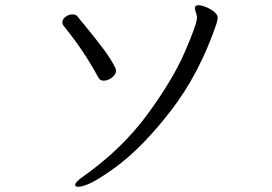

<svg xmlns="http://www.w3.org/2000/svg" viewBox="-20 -697 1040 733"><path d="M376 -389Q362 -389 356 -400Q300 -504 224 -597Q218 -605 218 -612Q218 -624 230.5 -633Q243 -642 257 -642Q270 -642 276 -634Q280 -629 285 -622.5Q290 -616 298 -607Q341 -555 373 -512.5Q405 -470 421 -436Q423 -430 423 -427Q423 -413 407.5 -401Q392 -389 376 -389ZM296 -22Q446 -128 543 -260.5Q640 -393 686 -499.5Q732 -606 732 -629Q732 -638 728 -649.5Q724 -661 724 -665Q724 -672 727.5 -674.5Q731 -677 738 -677Q749 -677 766.5 -670Q784 -663 797.5 -652Q811 -641 811 -629Q811 -622 806 -605Q742 -417 634 -276.5Q526 -136 423 -60Q320 16 279 16Q267 16 267 9Q267 -2 296 -22Z"/></svg>

Font: Iansui 0.93
Style: Regular
Weight: 400
Designer: But Ko / Fontworks Inc.
Foundry: zi-hi.com / Fontworks Inc.
Version: Version 0.931